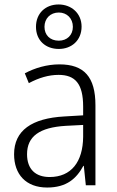

<svg xmlns="http://www.w3.org/2000/svg" viewBox="-20 -829 523 859"><path d="M243 -610C301 -610 345 -649 345 -710C345 -769 300 -809 242 -809C184 -809 141 -770 141 -709C141 -648 184 -610 243 -610ZM243 -647C203 -647 179 -673 179 -709C179 -746 205 -773 243 -773C279 -773 306 -747 306 -709C306 -672 280 -647 243 -647ZM246 -541C190 -541 136 -525 91 -501L109 -457C154 -481 198 -494 242 -494C316 -494 352 -455 352 -352V-313L268 -308C122 -300 43 -245 43 -139C43 -49 96 10 191 10C278 10 322 -30 353 -87H355L364 0H407V-358C407 -485 356 -541 246 -541ZM274 -266 352 -270V-217C351 -105 299 -37 202 -37C139 -37 101 -72 101 -139C101 -219 157 -259 274 -266Z"/></svg>

Font: Noto Sans Devanagari SemiCondensed Light
Style: Regular
Weight: 300
Width: 4
Designer: Jelle Bosma - Monotype Design Team
Foundry: Monotype Imaging Inc.
Version: Version 2.004